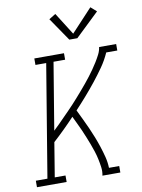

<svg xmlns="http://www.w3.org/2000/svg" viewBox="-103 -1039 821 1109"><g transform="rotate(-10 308.0 -485.0)"><path d="M22 0V-38H90L199 -697H136V-735H310V-697H242L177 -304Q194 -320 210.5 -336.5Q227 -353 243 -369.5Q259 -386 275.5 -402.5Q292 -419 307.5 -436Q323 -453 338.5 -470.5Q354 -488 369 -505.5Q384 -523 399 -541Q414 -559 428 -577.5Q442 -596 455 -614.5Q468 -633 480 -652.5Q492 -672 502.5 -692.5Q513 -713 516 -735H616V-697H551Q532 -654 505 -615.5Q478 -577 448.5 -540Q419 -503 387.5 -467Q356 -431 324 -397Q338 -368 351.5 -340Q365 -312 378 -283Q391 -254 402.5 -224.5Q414 -195 424 -164.5Q434 -134 442 -102.5Q450 -71 451 -38H511V0H406Q411 -25 407.5 -50Q404 -75 399 -98.5Q394 -122 386.5 -145Q379 -168 370.5 -190.5Q362 -213 353 -235Q344 -257 334.5 -279Q325 -301 314.5 -322Q304 -343 294 -365Q263 -332 231 -300.5Q199 -269 166 -239L133 -38H196V0ZM354 -807 261 -943 300 -967 382 -837 506 -970 540 -940 401 -807Z"/></g></svg>

Font: Iosevka Curly Slab XLtEx
Style: Italic
Weight: 200
Width: 7
Italic angle: -9°
Monospace: yes
Designer: Belleve Invis
Foundry: Belleve Invis
Version: Version 11.1.0; ttfautohint (v1.8.3)